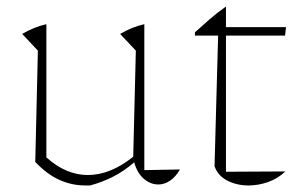

<svg xmlns="http://www.w3.org/2000/svg" viewBox="-20 -561 914 588"><path d="M88 -65 96 -406 48 -457Q83 -478 122 -487V-79Q182 -25 249 -25Q318 -25 388 -81L396 -406L348 -457Q383 -478 422 -487V-40L531 -42Q518 -19 500.5 -7.5Q483 4 465 4Q441 4 420.5 -13.5Q400 -31 391 -64Q360 -37 326.5 -20Q293 -3 256 7H242Q199 7 161 -10.5Q123 -28 88 -65Z M672 -541V-478H856L853 -452H672V-35L854 -36Q831 -14 801 -3.5Q771 7 741 7Q705 7 676 -8Q647 -23 637 -52L648 -452H577V-462Q600 -483 622.5 -502.5Q645 -522 672 -541Z"/></svg>

Font: Piazzolla Thin
Style: Regular
Weight: 100
Designer: Juan Pablo del Peral
Foundry: Huerta Tipografica
Version: Version 1.330